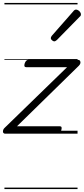

<svg xmlns="http://www.w3.org/2000/svg" viewBox="-30 -905 568 1300"><path d="M8 0Q-10 0 -10 -14Q-10 -28 0 -38L424 -450H148Q139 -450 136 -456Q133 -462 137 -475Q141 -487 147.5 -493.5Q154 -500 163 -500H497Q507 -500 511.5 -493.5Q516 -487 514.5 -478Q513 -469 504 -460L85 -50H375Q384 -50 386.5 -44Q389 -38 385 -23Q382 -12 375.5 -6Q369 0 359 0ZM337 -625Q331 -625 322.5 -632Q314 -639 314 -646Q314 -650 315.5 -654Q317 -658 321 -663L465 -827Q470 -834 475 -837Q480 -840 485 -840Q492 -840 500 -835Q508 -830 513 -822.5Q518 -815 518 -808Q518 -803 516.5 -799.5Q515 -796 510 -792L355 -634Q345 -625 337 -625ZM0 365H495V375H0ZM0 -20H495V0H0ZM0 -505H495V-500H0ZM0 -885H495V-875H0Z"/></svg>

Font: Playwrite DK Uloopet Guides
Style: Regular
Weight: 400
Designer: Veronika Burian, José Scaglione
Foundry: TypeTogether
Version: Version 1.003